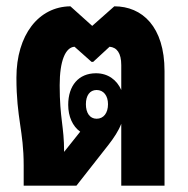

<svg xmlns="http://www.w3.org/2000/svg" viewBox="-20 -588 596 608"><path d="M55 0H222L324 -130C341 -152 355 -173 364 -196V0H501V-363C501 -504 430 -568 342 -568L272 -506L203 -568C102 -567 32 -477 32 -342C32 -212 55 -175 55 -64ZM169 -318C169 -395 187 -438 216 -440L270 -392H275L327 -440C350 -438 364 -420 364 -382V-303C350 -335 322 -356 284 -356C229 -356 196 -317 196 -256C196 -219 210 -188 234 -171L183 -107C183 -190 169 -211 169 -318ZM286 -212C264 -212 252 -231 252 -258C252 -285 264 -303 286 -303C308 -303 322 -285 322 -258C322 -230 308 -212 286 -212Z"/></svg>

Font: Noto Sans Thai Looped ExtraCondensed ExtraBold
Style: Regular
Weight: 800
Width: 2
Designer: Sasikarn Vongin, Ben Mitchell
Foundry: The Fontpad Ltd
Version: Version 1.001